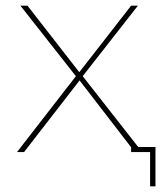

<svg xmlns="http://www.w3.org/2000/svg" viewBox="-20 -537 569 678"><path d="M40 0H65L261 -253L443 -17V0H510V121H529V-18H468L272 -268L467 -517H443L260 -282L77 -517H52L248 -268Z"/></svg>

Font: Chess Sans Thin
Style: Regular
Weight: 100
Designer: Wolf Bōese
Foundry: Wolf Bōese
Version: Version 7.223;Glyphs 3.3 (3306)